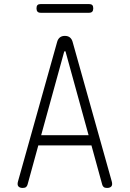

<svg xmlns="http://www.w3.org/2000/svg" viewBox="-20 -917 640 947"><path d="M183 -250H417L304 -660Q303 -665 300.5 -665Q298 -665 296 -660ZM484 -7 431 -200H169L116 -7Q114 1 108.5 5.5Q103 10 92 10Q77 10 70.5 2Q64 -6 69 -23L262 -711Q266 -725 275.5 -732.5Q285 -740 300 -740Q315 -740 324.5 -732.5Q334 -725 338 -711L531 -23Q536 -6 529.5 2Q523 10 508 10Q497 10 491.5 5.5Q486 1 484 -7ZM181 -854Q170 -854 165 -859.5Q160 -865 160 -876Q160 -887 165 -892Q170 -897 181 -897H419Q430 -897 435 -892Q440 -887 440 -876Q440 -865 435 -859.5Q430 -854 419 -854Z"/></svg>

Font: Maple Mono Thin
Style: Regular
Weight: 250
Monospace: yes
Designer: subframe7536
Version: Version 7.000